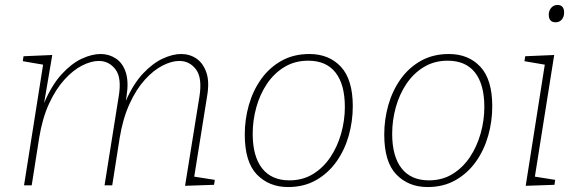

<svg xmlns="http://www.w3.org/2000/svg" viewBox="-20 -748 2332 775"><path d="M727 2 785 -358Q797 -434 771 -468Q745 -502 704 -502Q673 -502 636.5 -483.5Q600 -465 565 -426.5Q530 -388 503 -329Q476 -270 463 -191L433 0H402L459 -358Q472 -434 446 -468Q420 -502 379 -502Q348 -502 311.5 -483.5Q275 -465 240 -426.5Q205 -388 178 -329.5Q151 -271 138 -191L108 0H77L154 -487L72 -501L75 -521L191 -526L158 -332Q189 -405 229 -448.5Q269 -492 310 -511Q351 -530 386 -530Q420 -530 447.5 -512Q475 -494 487.5 -456.5Q500 -419 491 -361L488 -341Q519 -411 558 -452Q597 -493 637 -511.5Q677 -530 711 -530Q746 -530 773 -511.5Q800 -493 813 -455.5Q826 -418 816 -360L764 -35L847 -22L844 -2Z M1229 -530Q1308 -530 1356 -478.5Q1404 -427 1404 -319Q1404 -258 1387.5 -200Q1371 -142 1338 -95.5Q1305 -49 1256 -21Q1207 7 1143 7Q1066 7 1017 -43.5Q968 -94 968 -205Q968 -266 984.5 -324Q1001 -382 1034 -428.5Q1067 -475 1116 -502.5Q1165 -530 1229 -530ZM1224 -503Q1170 -503 1128 -477.5Q1086 -452 1057.5 -409.5Q1029 -367 1014.5 -314.5Q1000 -262 1000 -208Q1000 -117 1038 -68.5Q1076 -20 1148 -20Q1202 -20 1243.5 -45.5Q1285 -71 1313.5 -113.5Q1342 -156 1357 -209Q1372 -262 1372 -316Q1372 -407 1334.5 -455Q1297 -503 1224 -503Z M1792 -530Q1871 -530 1919 -478.5Q1967 -427 1967 -319Q1967 -258 1950.5 -200Q1934 -142 1901 -95.5Q1868 -49 1819 -21Q1770 7 1706 7Q1629 7 1580 -43.5Q1531 -94 1531 -205Q1531 -266 1547.5 -324Q1564 -382 1597 -428.5Q1630 -475 1679 -502.5Q1728 -530 1792 -530ZM1787 -503Q1733 -503 1691 -477.5Q1649 -452 1620.5 -409.5Q1592 -367 1577.5 -314.5Q1563 -262 1563 -208Q1563 -117 1601 -68.5Q1639 -20 1711 -20Q1765 -20 1806.5 -45.5Q1848 -71 1876.5 -113.5Q1905 -156 1920 -209Q1935 -262 1935 -316Q1935 -407 1897.5 -455Q1860 -503 1787 -503Z M2102 2 2179 -487 2097 -501 2100 -521 2217 -526 2139 -35 2221 -22 2218 -2ZM2223 -658Q2195 -658 2195 -689Q2195 -705 2205 -716.5Q2215 -728 2230 -728Q2257 -728 2257 -697Q2257 -680 2247.5 -669Q2238 -658 2223 -658Z"/></svg>

Font: Bitter ExtraLight
Style: Italic
Weight: 200
Italic angle: -9°
Designer: Sol Matas, and Bitter project Authors
Foundry: Sol Matas
Version: Version 2.001